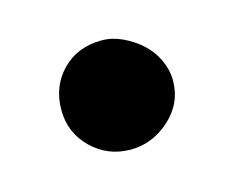

<svg xmlns="http://www.w3.org/2000/svg" viewBox="-39 -196 280 236"><g transform="rotate(-15 101.0 -78.5)"><path d="M104 -9Q75 -9 54.5 -29Q34 -49 34 -78Q34 -108 53.5 -128Q73 -148 104 -148Q117 -148 130 -142Q143 -136 153.5 -126.5Q164 -117 170 -104Q176 -91 176 -78Q176 -49 154 -29Q132 -9 104 -9Z"/></g></svg>

Font: Ekushey Lal Sabuj Normal
Style: Regular
Weight: 400
Designer: Al Mamun Sumon
Foundry: Al Mamun Sumon
Version: Version 1.0